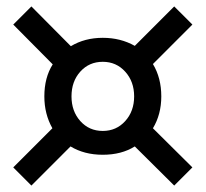

<svg xmlns="http://www.w3.org/2000/svg" viewBox="-20 -618 636 594"><path d="M453.1 -221.2 575.2 -100.1 519 -43.9 397 -165Q356 -139.2 297.9 -139.2Q240.7 -139.2 198.2 -165L77.1 -43.9L21 -100.1L142.1 -221.2Q117.2 -265.1 117.2 -319.8Q117.2 -377.9 143.1 -418.9L21 -542L77.1 -598.1L199.2 -475.1Q242.2 -501 297.9 -501Q353 -501 397 -476.1L519 -598.1L575.2 -542L453.1 -419.9Q479 -377 479 -319.8Q479 -264.2 453.1 -221.2ZM297.9 -212.9Q339.8 -212.9 367.4 -243.4Q395 -273.9 395 -319.8Q395 -365.7 367.4 -396.2Q339.8 -426.8 297.9 -426.8Q255.9 -426.8 228.5 -396.5Q201.2 -366.2 201.2 -319.8Q201.2 -273.9 228.5 -243.4Q255.9 -212.9 297.9 -212.9Z"/></svg>

Font: Sarala
Style: Regular
Weight: 400
Designer: Andres Torresi
Foundry: Huerta Tipografica
Version: Version 1.004;PS 001.003;hotconv 1.0.70;makeotf.lib2.5.58329